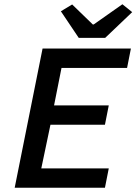

<svg xmlns="http://www.w3.org/2000/svg" viewBox="-20 -882 641 902"><path d="M49 0 180 -654H595L577 -563H269L234 -387H491L473 -296H217L174 -91H491L473 0ZM350 -704 266 -829 319 -861 416 -767H420L555 -862L601 -825L474 -704Z"/></svg>

Font: Source Code Pro ExtraLight SemiBold
Style: Italic
Weight: 600
Italic angle: -11°
Monospace: yes
Version: Version 1.016;hotconv 1.0.116;makeotfexe 2.5.65601